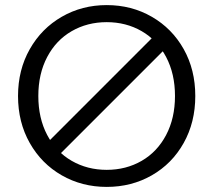

<svg xmlns="http://www.w3.org/2000/svg" viewBox="-20 -727 838 754"><path d="M50.8 -350Q50.8 -452.5 96.9 -533.9Q143 -615.3 222.5 -661.1Q302 -707 399 -707Q496.7 -707 576.2 -661.1Q655.7 -615.3 701.3 -534.3Q746.9 -453.3 746.9 -350Q746.9 -246.7 701.3 -165.4Q655.7 -84 576.2 -38.5Q496.7 7 399 7Q302 7 222.5 -38.5Q143 -84 96.9 -165.4Q50.8 -246.7 50.8 -350ZM667.2 -350Q667.2 -437.1 632.4 -503.1Q597.6 -569.2 536.4 -604.6Q475.1 -640 399 -640Q322.9 -640 261.5 -604.6Q200.1 -569.2 165.3 -503.1Q130.5 -437.1 130.5 -350Q130.5 -262.9 165.3 -196.9Q200.1 -130.8 261.5 -95.4Q322.9 -60 399 -60Q475.1 -60 536.4 -95.4Q597.6 -130.8 632.4 -196.9Q667.2 -262.9 667.2 -350ZM592.7 -593.5 639.5 -545.9 200.1 -106.5 153.3 -154.1Z"/></svg>

Font: AF Albert Sans Medium
Style: Regular
Weight: 500
Designer: Andreas Rasmussen
Foundry: a.Foundry
Version: Version 1.300;Glyphs 3.2 (3231)